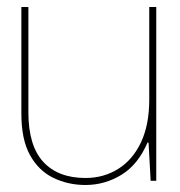

<svg xmlns="http://www.w3.org/2000/svg" viewBox="-20 -516 513 548"><path d="M224 12Q174 12 132 -8.5Q90 -29 65.5 -73.5Q41 -118 41 -191V-496H61V-196Q61 -100 103.5 -54Q146 -8 224 -8Q276 -8 317.5 -34Q359 -60 382.5 -110Q406 -160 406 -232V-496H426V0H410L404 -109H401Q374 -46 326.5 -17Q279 12 224 12Z"/></svg>

Font: DM Sans 36pt Thin
Style: Regular
Weight: 250
Designer: Colophon Foundry, Jonny Pinhorn
Foundry: Colophon Foundry
Version: Version 4.004;gftools[0.9.30]